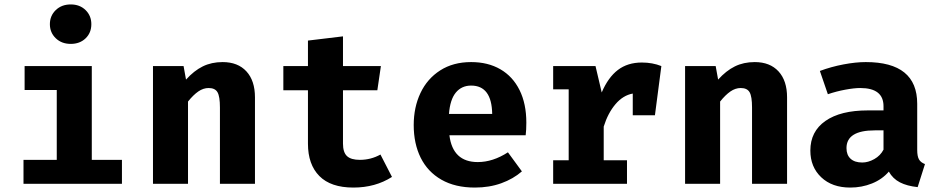

<svg xmlns="http://www.w3.org/2000/svg" viewBox="-20 -829 4240 866"><path d="M392 -720Q392 -681 366 -656Q340 -631 299 -631Q258 -631 231.5 -656.5Q205 -682 205 -720Q205 -758 231.5 -783.5Q258 -809 299 -809Q340 -809 366 -783.5Q392 -758 392 -720ZM394 -108H530V0H86V-108H236V-423H91V-531H394Z M670 -531H808L819 -470Q855 -510 894.5 -529.5Q934 -549 984 -549Q1053 -549 1091.5 -507Q1130 -465 1130 -390V0H972V-344Q972 -394 961 -413Q950 -432 921 -432Q897 -432 874.5 -416.5Q852 -401 828 -371V0H670Z M1574 17Q1472 17 1420.5 -35Q1369 -87 1369 -181V-422H1258V-531H1369V-646L1527 -665V-531H1698L1682 -422H1527V-181Q1527 -142 1545 -125Q1563 -108 1603 -108Q1653 -108 1696 -132L1748 -31Q1673 17 1574 17Z M2135 -98Q2203 -98 2271 -142L2334 -56Q2295 -22 2241 -2.5Q2187 17 2122 17Q2033 17 1971 -18.5Q1909 -54 1877.5 -117.5Q1846 -181 1846 -265Q1846 -345 1876.5 -409.5Q1907 -474 1965.5 -511.5Q2024 -549 2105 -549Q2181 -549 2237 -516.5Q2293 -484 2323.5 -422.5Q2354 -361 2354 -276Q2354 -243 2351 -219H2007Q2022 -98 2135 -98ZM2005 -315H2200Q2198 -443 2105 -443Q2062 -443 2036 -411.5Q2010 -380 2005 -315Z M2963 -531 2934 -309H2834V-407Q2790 -399 2756 -359Q2722 -319 2703 -258V-106H2808V0H2475V-106H2545V-426H2475V-531H2666L2694 -412Q2723 -480 2767 -513.5Q2811 -547 2875 -547Q2923 -547 2963 -531Z M3070 -531H3208L3219 -470Q3255 -510 3294.5 -529.5Q3334 -549 3384 -549Q3453 -549 3491.5 -507Q3530 -465 3530 -390V0H3372V-344Q3372 -394 3361 -413Q3350 -432 3321 -432Q3297 -432 3274.5 -416.5Q3252 -401 3228 -371V0H3070Z M4152 -89 4119 15Q4071 10 4039 -6.5Q4007 -23 3989 -55Q3959 -20 3913 -1.5Q3867 17 3815 17Q3733 17 3684 -29.5Q3635 -76 3635 -150Q3635 -236 3703 -283.5Q3771 -331 3894 -331H3965V-350Q3965 -432 3860 -432Q3833 -432 3792.5 -424.5Q3752 -417 3714 -404L3678 -509Q3729 -528 3784.5 -538.5Q3840 -549 3885 -549Q4117 -549 4117 -361V-153Q4117 -124 4125 -110Q4133 -96 4152 -89ZM3965 -154V-241H3926Q3798 -241 3798 -161Q3798 -130 3816.5 -113Q3835 -96 3869 -96Q3896 -96 3923.5 -111.5Q3951 -127 3965 -154Z"/></svg>

Font: Fira Mono
Style: Bold
Weight: 700
Monospace: yes
Designer: Carrois Corporate & Edenspiekermann AG
Foundry: Carrois Corporate GbR & Edenspiekermann AG
Version: Version 3.206